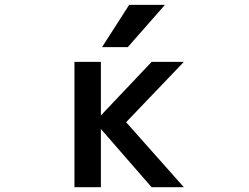

<svg xmlns="http://www.w3.org/2000/svg" viewBox="-20 -781 1040 802"><path d="M519.5 -760.7H668.9L513.7 -584H406.2ZM401.4 -298.8 613.3 -522.5H748L506.8 -270.5L748 1H613.3L401.4 -242.2V1H291V-522.5H401.4Z"/></svg>

Font: Gen Shin Gothic Monospace Medium
Style: Regular
Weight: 500
Designer: [Source Han Sans]
Ryoko NISHIZUKA  (kana & ideographs); Paul D. Hunt (Latin, Greek & Cyrillic); Wenlong ZHANG  (bopomofo
Version: Version 1.002.20150607